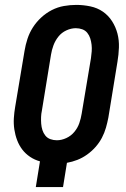

<svg xmlns="http://www.w3.org/2000/svg" viewBox="-20 -763 515 783"><path d="M126 0 143 -105Q121 -111 102.5 -123.5Q84 -136 71 -153Q58 -170 50 -191Q42 -212 38.5 -235Q35 -258 36.5 -281.5Q38 -305 42 -328L80 -555Q84 -580 92 -604.5Q100 -629 114 -651Q128 -673 148 -691.5Q168 -710 191.5 -722Q215 -734 240.5 -738.5Q266 -743 291 -743Q320 -743 348.5 -737Q377 -731 399.5 -715.5Q422 -700 437 -676.5Q452 -653 459 -626Q466 -599 465 -569.5Q464 -540 459 -511L422 -284Q418 -263 412 -242Q406 -221 395.5 -201Q385 -181 369.5 -163.5Q354 -146 335 -132.5Q316 -119 295.5 -111Q275 -103 253 -99L237 0ZM212 -191Q231 -191 250.5 -200Q270 -209 283.5 -225.5Q297 -242 303.5 -261Q310 -280 313 -299L351 -526Q353 -540 354 -553.5Q355 -567 353.5 -580.5Q352 -594 348 -606.5Q344 -619 336 -629Q328 -639 315.5 -643.5Q303 -648 289 -648Q270 -648 250.5 -639Q231 -630 218 -613.5Q205 -597 198 -578Q191 -559 188 -540L151 -313Q148 -299 147.5 -285.5Q147 -272 148 -258.5Q149 -245 153 -232.5Q157 -220 165 -210Q173 -200 185.5 -195.5Q198 -191 212 -191Z"/></svg>

Font: Iosevka QP
Style: Bold Italic
Weight: 700
Italic angle: -9°
Designer: Belleve Invis
Foundry: Belleve Invis
Version: Version 20.0.0; ttfautohint (v1.8.4)